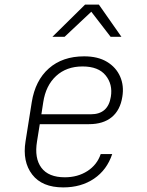

<svg xmlns="http://www.w3.org/2000/svg" viewBox="-20 -805 640 835"><path d="M255 10Q163 10 120 -46Q77 -102 91 -190L118 -360Q133 -455 192.5 -507.5Q252 -560 346 -560Q406 -560 445.5 -536Q485 -512 502.5 -472Q520 -432 512 -384Q503 -326 466 -295.5Q429 -265 367 -265H153L141 -190Q129 -117 160 -75.5Q191 -34 262 -34Q318 -34 360 -61Q402 -88 418 -135H468Q445 -66 389 -28Q333 10 255 10ZM160 -308H375Q450 -308 462 -384Q471 -438 439.5 -477Q408 -516 339 -516Q269 -516 224 -474.5Q179 -433 168 -360ZM208 -645 350 -785H410L508 -645H461L377 -754L261 -645Z"/></svg>

Font: JetBrains Mono NL Thin
Style: Italic
Weight: 100
Italic angle: -9°
Monospace: yes
Designer: Philipp Nurullin, Konstantin Bulenkov
Foundry: JetBrains
Version: Version 2.305; ttfautohint (v1.8.4.7-5d5b)